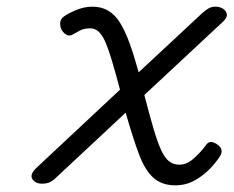

<svg xmlns="http://www.w3.org/2000/svg" viewBox="-20 -539 701 576"><path d="M506 17Q466 17 440.5 -5.5Q415 -28 397 -76Q379 -124 357 -201L148 -6Q138 4 128.5 8Q119 12 106 12Q86 12 77 -2Q68 -16 92 -38L340 -270Q327 -319 316.5 -354.5Q306 -390 296.5 -412Q287 -434 276 -444Q265 -454 250 -454Q232 -454 220 -447.5Q208 -441 199 -436Q190 -430 181 -434Q172 -438 165 -449Q160 -459 160.5 -470Q161 -481 171 -489Q183 -498 207.5 -508.5Q232 -519 258 -519Q284 -519 304.5 -507Q325 -495 340 -471Q355 -447 368.5 -410Q382 -373 396 -322L586 -499Q597 -509 606 -514Q615 -519 626 -519Q640 -519 649.5 -512.5Q659 -506 660.5 -496Q662 -486 648 -473L413 -254Q429 -192 441 -151.5Q453 -111 464 -87.5Q475 -64 488 -54.5Q501 -45 518 -45Q540 -45 560 -62.5Q580 -80 596 -101Q601 -110 609 -112.5Q617 -115 630 -107Q643 -98 644.5 -89.5Q646 -81 641 -72Q630 -54 610.5 -33.5Q591 -13 564.5 2Q538 17 506 17Z"/></svg>

Font: Playwrite CU Light
Style: Regular
Weight: 300
Designer: Veronika Burian, José Scaglione
Foundry: TypeTogether
Version: Version 1.002